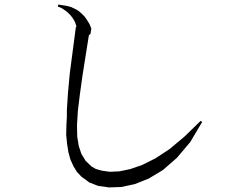

<svg xmlns="http://www.w3.org/2000/svg" viewBox="-20 -820 1040 851"><path d="M869.1 -284.2 876 -279.3 823.2 -190.4 763.7 -120.1 702.1 -66.4 638.7 -28.3 577.1 -3.9 517.6 8.8 462.9 10.7 415 3.9 375 -11.7 362.3 -21.5 341.8 -36.1 321.3 -57.6 305.7 -83 292 -113.3 283.2 -145.5 277.3 -182.6 273.4 -222.7 274.4 -266.6 276.4 -301.8V-332L281.2 -407.2L289.1 -493.2L316.4 -701.2L319.3 -700.2L317.4 -707L313.5 -719.7L307.6 -731.4L299.8 -743.2L291 -753.9L280.3 -764.6L267.6 -774.4L252.9 -784.2L236.3 -791L238.3 -799.8L276.4 -793.9L293.9 -789.1L311.5 -781.2L327.1 -772.5L341.8 -759.8L355.5 -746.1L366.2 -730.5L377 -712.9L384.8 -693.4L380.9 -668.9L374 -664.1L345.7 -485.4L334 -401.4L325.2 -329.1L321.3 -266.6L322.3 -214.8L329.1 -172.9L340.8 -137.7L359.4 -107.4L385.7 -82L404.3 -71.3L431.6 -63.5L466.8 -58.6L508.8 -60.5L556.6 -70.3L610.4 -88.9L668.9 -118.2L731.4 -159.2L797.9 -214.8Z"/></svg>

Font: Kurinto Seri
Style: Regular
Weight: 400
Designer: Kurinto was developed by Clint Goss from a range of fonts that are compatible with the SIL Open Font License Version 1.1
Foundry: Clinton F. Goss
Version: Version 2.196; July 25, 2020